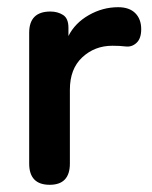

<svg xmlns="http://www.w3.org/2000/svg" viewBox="-20 -513 422 533"><path d="M118 0Q61 0 61 -59V-422Q61 -481 120 -481Q140 -481 155 -471.5Q170 -462 170 -436V-413Q188 -449 226.5 -471Q265 -493 308 -493Q339 -493 355.5 -476.5Q372 -460 372 -432Q372 -406 359 -394Q346 -382 329 -384Q321 -385 312 -385.5Q303 -386 292 -386Q243 -386 208.5 -354Q174 -322 174 -264V-59Q174 0 118 0Z"/></svg>

Font: Zen Maru Gothic
Style: Bold
Weight: 700
Designer: Yoshimichi Ohira
Foundry: Positype
Version: Version 1.001